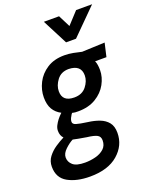

<svg xmlns="http://www.w3.org/2000/svg" viewBox="-215 -837 917 1163"><g transform="rotate(-20 244.0 -255.5)"><path d="M160 233Q74 233 17.5 201.5Q-39 170 -39 98Q-39 62 -18.5 35Q2 8 31 -11.5Q60 -31 88 -45Q70 -63 70 -94Q70 -111 78.5 -127.5Q87 -144 98.5 -159Q110 -174 127 -190Q94 -207 76.5 -236.5Q59 -266 59 -313Q59 -361 82 -406.5Q105 -452 150.5 -481.5Q196 -511 263 -511Q291 -511 319.5 -505.5Q348 -500 372 -494L519 -500L499 -413H426Q436 -391 436 -353Q436 -308 412 -264Q388 -220 341 -191.5Q294 -163 227 -163Q214 -163 208 -163.5Q202 -164 198 -165Q193 -166 188 -167Q181 -159 177 -150Q166 -133 166 -117Q166 -102 187 -95.5Q208 -89 259 -82Q299 -77 332 -64.5Q365 -52 385 -27.5Q405 -3 405 40Q405 121 340.5 177Q276 233 160 233ZM160 143Q194 143 227.5 134.5Q261 126 283 106Q305 86 305 52Q305 27 285.5 17Q266 7 222 2Q161 -8 136 -14Q112 -2 85.5 23Q59 48 59 74Q59 103 82 123Q105 143 160 143ZM234 -250Q284 -250 311 -284Q338 -318 338 -355Q338 -422 259 -424Q210 -424 183.5 -389Q157 -354 157 -317Q157 -250 234 -250ZM364 -581H300L216 -744H314L353 -667L424 -744H527Z"/></g></svg>

Font: Storia Sans SemiBold
Style: Italic
Weight: 600
Italic angle: -13°
Designer: Campivisivi
Foundry: Accademia di Belle Arti di Urbino and students of MA course of Visual design
Version: Version 60.001;May 25, 2020;FontCreator 12.0.0.2522 64-bit